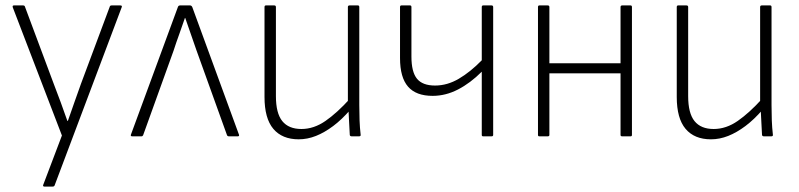

<svg xmlns="http://www.w3.org/2000/svg" viewBox="-20 -502 2943 707"><path d="M143 185Q140 185 139 183Q138 181 139 179L208 -3L27 -475Q25 -482 31 -482H65Q71 -482 72 -477L178 -193Q191 -160 203.5 -125.5Q216 -91 228 -57H230Q242 -91 254 -125.5Q266 -160 278 -193L384 -477Q385 -482 391 -482H423Q431 -482 428 -475L181 181Q179 185 174 185Z M467 0Q460 0 462 -6L635 -476Q637 -482 643 -482H680Q685 -482 688 -476L860 -6Q861 -4 860 -2Q859 0 856 0H823Q818 0 816 -4L703 -318Q693 -347 682.5 -377Q672 -407 662 -436H661Q651 -406 640 -376Q629 -346 619 -315L507 -4Q505 0 501 0Z M1080 11Q1019 11 986.5 -27.5Q954 -66 954 -145V-476Q954 -482 959 -482H990Q996 -482 996 -476V-148Q996 -85 1019.5 -56Q1043 -27 1090 -27Q1136 -27 1179 -57Q1222 -87 1269 -139L1270 -98Q1239 -62 1207 -38Q1175 -14 1143.5 -1.5Q1112 11 1080 11ZM1275 0Q1269 0 1268 -5Q1267 -29 1265.5 -53Q1264 -77 1263 -102L1261 -120V-476Q1261 -482 1267 -482H1298Q1303 -482 1303 -476V-115Q1303 -86 1304 -59Q1305 -32 1308 -6Q1309 0 1302 0Z M1759 0Q1754 0 1754 -5V-238Q1712 -196 1666.5 -172.5Q1621 -149 1573 -149Q1512 -149 1482.5 -183Q1453 -217 1453 -288V-476Q1453 -482 1458 -482H1490Q1495 -482 1495 -476V-294Q1495 -237 1515.5 -212Q1536 -187 1582 -187Q1627 -187 1669.5 -212Q1712 -237 1754 -280V-476Q1754 -482 1759 -482H1790Q1796 -482 1796 -476V-5Q1796 0 1790 0Z M2271 0Q2265 0 2265 -5V-476Q2265 -482 2271 -482H2302Q2307 -482 2307 -476V-5Q2307 0 2302 0ZM1966 0Q1961 0 1961 -5V-476Q1961 -482 1966 -482H1997Q2003 -482 2003 -476V-5Q2003 0 1997 0ZM1994 -232V-269H2273V-232Z M2598 11Q2537 11 2504.5 -27.5Q2472 -66 2472 -145V-476Q2472 -482 2477 -482H2508Q2514 -482 2514 -476V-148Q2514 -85 2537.5 -56Q2561 -27 2608 -27Q2654 -27 2697 -57Q2740 -87 2787 -139L2788 -98Q2757 -62 2725 -38Q2693 -14 2661.5 -1.5Q2630 11 2598 11ZM2793 0Q2787 0 2786 -5Q2785 -29 2783.5 -53Q2782 -77 2781 -102L2779 -120V-476Q2779 -482 2785 -482H2816Q2821 -482 2821 -476V-115Q2821 -86 2822 -59Q2823 -32 2826 -6Q2827 0 2820 0Z"/></svg>

Font: Sofia Sans Semi Condensed ExtraLight
Style: Regular
Weight: 250
Version: Version 4.100